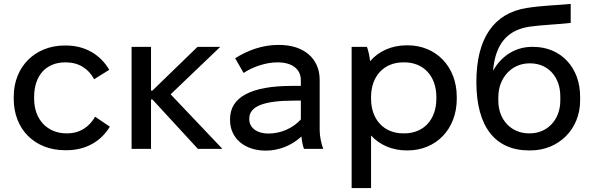

<svg xmlns="http://www.w3.org/2000/svg" viewBox="-20 -759 3028 979"><path d="M312 7H319C420 7 496 -40 540 -113L465 -164C438 -116 391 -79 322 -79H319C222 -79 154 -149 154 -256V-264C154 -374 215 -441 313 -441H315C382 -441 431 -409 460 -355L537 -403C494 -477 418 -527 316 -527H310C160 -527 50 -420 50 -266V-255C50 -100 157 7 312 7Z M651 0H750V-252H757L989 0H1114L850 -278L1103 -520H987L757 -297H750V-520H651Z M1335 9C1403 9 1467 -17 1517 -63C1519 -40 1524 -15 1530 0H1628C1618 -28 1610 -64 1610 -96V-352C1610 -461 1529 -530 1403 -530H1399C1319 -530 1244 -503 1179 -462L1222 -387C1272 -420 1338 -441 1394 -441H1396C1470 -441 1514 -406 1514 -350V-321H1469C1259 -321 1153 -263 1153 -152V-147C1153 -54 1227 9 1335 9ZM1348 -78C1290 -78 1251 -108 1251 -151V-154C1251 -216 1322 -246 1481 -246H1514V-150C1475 -107 1415 -78 1348 -78Z M1773 200H1872V-68C1916 -20 1980 8 2054 8H2058C2203 8 2309 -100 2309 -255V-265C2309 -420 2203 -528 2058 -528H2054C1977 -528 1911 -498 1867 -447C1865 -470 1858 -502 1851 -520H1773ZM2036 -79C1938 -79 1872 -149 1872 -256V-264C1872 -371 1938 -441 2036 -441H2042C2140 -441 2205 -371 2205 -264V-256C2205 -149 2140 -79 2042 -79Z M2678 8H2685C2828 8 2938 -100 2938 -246V-267C2938 -413 2841 -520 2699 -520H2692C2604 -520 2533 -469 2494 -398C2506 -538 2569 -606 2680 -623C2743 -632 2829 -635 2890 -642V-739C2834 -733 2743 -731 2664 -718C2498 -691 2409 -564 2409 -341C2409 -114 2504 8 2678 8ZM2677 -79C2587 -79 2521 -148 2521 -245V-264C2521 -361 2588 -436 2680 -436H2683C2776 -436 2837 -365 2837 -268V-246C2837 -149 2771 -79 2682 -79Z"/></svg>

Font: Fixel Display Medium
Style: Regular
Weight: 500
Designer: AlfaBravo + MacPaw
Foundry: Kyrylo Tkachov, Marchela Mozhyna, Serhii Makarenko, Maria Weinstein, Zakhar Kryvoshyya
Version: Version 1.211